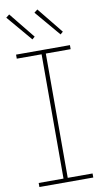

<svg xmlns="http://www.w3.org/2000/svg" viewBox="-106 -1027 571 1074"><g transform="rotate(-10 180.0 -490.0)"><path d="M27 -729V-752H333V-729H192V-23H333V0H27V-23H168V-729ZM188 -980 169 -965 292 -820 307 -833ZM28 -980 9 -965 132 -820 147 -833Z"/></g></svg>

Font: Hepta Slab ExtraLight
Style: Regular
Weight: 200
Designer: Michael LaGattuta
Foundry: Michael LaGattuta
Version: Version 1.100